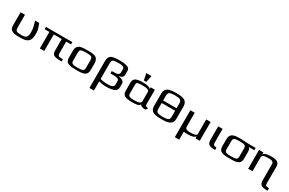

<svg xmlns="http://www.w3.org/2000/svg" viewBox="201 -2386 6438 4271"><g transform="rotate(30 3420.0 -250.5)"><path d="M364 10C462 10 512 4 564 -33C623 -75 633 -154 633 -252C633 -292 628 -328 619 -359C611 -390 595 -432 574 -484H469C504 -377 521 -296 521 -239C521 -171 519 -110 481 -80C450 -55 427 -53 366 -53C299 -53 256 -60 238 -74C219 -87 210 -118 210 -165V-484H98V-166C98 -95 107 -50 157 -22C210 8 267 10 364 10Z M1302 -131V-425H1427V-484H748V-425H871V0H984V-425H1188V-137C1188 -78 1202 -39 1231 -21C1259 -2 1313 7 1392 7C1400 7 1428 6 1437 6V-47H1428C1332 -47 1302 -58 1302 -131Z M2091 -321C2091 -353 2086 -380 2076 -402C2057 -445 2036 -467 1981 -481C1921 -495 1891 -494 1812 -494C1733 -494 1702 -495 1643 -481C1563 -462 1533 -405 1533 -321V-153C1533 -82 1552 -35 1611 -14C1674 10 1716 10 1812 10C1888 10 1923 10 1981 -3C2059 -21 2091 -72 2091 -153ZM1976 -140C1976 -100 1968 -74 1934 -62C1896 -48 1871 -49 1812 -49C1752 -49 1727 -48 1689 -62C1656 -74 1648 -100 1648 -140V-336C1648 -381 1659 -408 1682 -419C1704 -430 1748 -435 1812 -435C1876 -435 1919 -430 1942 -419C1964 -408 1976 -381 1976 -336Z M2701 -342V-346C2765 -358 2809 -379 2809 -439V-536C2809 -600 2781 -623 2714 -642C2674 -653 2619 -659 2549 -659C2439 -659 2364 -647 2325 -624C2285 -600 2266 -552 2266 -481V209H2381V-25C2443 -8 2502 0 2558 0C2657 0 2730 -11 2776 -33C2822 -55 2846 -90 2846 -138V-238C2846 -302 2774 -332 2701 -342ZM2702 -528V-442C2702 -379 2647 -365 2559 -365H2508V-304H2564C2618 -304 2635 -304 2676 -295C2712 -286 2731 -267 2731 -231V-139C2731 -114 2718 -96 2692 -83C2666 -70 2623 -64 2564 -64C2498 -64 2437 -72 2381 -89V-494C2381 -537 2391 -565 2412 -577C2434 -589 2479 -595 2549 -595C2634 -595 2702 -586 2702 -528Z M3547 -103V-484H3437V-432C3431 -481 3315 -494 3241 -494C3088 -494 2996 -468 2996 -357V-144C2996 -85 3014 -45 3050 -23C3086 -1 3147 10 3235 10C3290 10 3332 8 3360 3C3416 -7 3425 -16 3445 -51C3458 -16 3504 4 3584 7L3625 -54C3573 -56 3547 -65 3547 -103ZM3259 -52C3167 -52 3107 -62 3107 -127V-366C3107 -393 3117 -411 3138 -419C3158 -427 3202 -431 3269 -431C3379 -431 3435 -409 3435 -366V-127C3435 -61 3356 -52 3259 -52ZM3294 -540 3330 -710H3195L3231 -540Z M4284 -484C4284 -542 4261 -590 4225 -616C4174 -653 4091 -659 3996 -659C3926 -659 3892 -657 3836 -644C3754 -624 3711 -570 3711 -483V-156C3711 -101 3733 -56 3768 -32C3818 4 3903 10 3996 10C4030 10 4058 9 4083 8C4205 -1 4284 -48 4284 -156ZM4170 -151C4170 -108 4157 -80 4131 -68C4105 -55 4061 -49 3999 -49C3936 -49 3892 -55 3865 -68C3838 -80 3825 -108 3825 -151V-305H4170ZM3825 -490C3825 -537 3838 -568 3863 -581C3889 -594 3933 -600 3998 -600C4060 -600 4104 -594 4131 -581C4157 -568 4170 -537 4170 -490V-369H3825Z M4979 0V-484H4866V-119C4866 -94 4854 -77 4830 -68C4806 -59 4763 -54 4700 -54C4672 -54 4648 -56 4629 -61C4586 -70 4570 -93 4570 -134V-484H4458V208H4570V2C4598 7 4631 10 4668 10C4788 10 4855 -13 4869 -59V0Z M5287 -136V-484H5174V-141C5174 -108 5178 -82 5187 -62C5212 -3 5280 7 5377 7V-53C5307 -57 5287 -76 5287 -136Z M5753 -494C5674 -494 5643 -495 5584 -481C5504 -462 5474 -405 5474 -321V-153C5474 -82 5493 -35 5552 -14C5615 10 5657 10 5753 10C5829 10 5864 10 5922 -3C6000 -21 6032 -72 6032 -153V-319C6032 -368 6019 -403 5993 -425H6135V-484H5977C5956 -484 5775 -494 5753 -494ZM5917 -140C5917 -100 5909 -74 5875 -62C5837 -48 5812 -49 5753 -49C5693 -49 5668 -48 5630 -62C5597 -74 5589 -100 5589 -140V-336C5589 -381 5600 -408 5623 -419C5645 -430 5689 -435 5753 -435C5817 -435 5860 -430 5883 -419C5905 -408 5917 -381 5917 -336Z M6743 64V-355C6743 -461 6676 -494 6533 -494C6412 -494 6346 -471 6334 -425V-484H6222V0H6334V-350C6334 -381 6345 -402 6368 -413C6390 -424 6434 -430 6500 -430C6529 -430 6552 -428 6571 -424C6614 -414 6630 -391 6630 -350V69C6630 117 6644 152 6670 175C6697 197 6750 208 6829 208H6840V144C6756 144 6743 130 6743 64Z"/></g></svg>

Font: Gamestation Extended
Style: Regular
Weight: 400
Width: 7
Designer: Jonas Hecksher
Foundry: Jonas Hecksher, Playtypeª, e-types AS
Version: Version 1.003